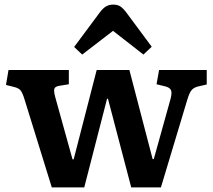

<svg xmlns="http://www.w3.org/2000/svg" viewBox="-20 -814 925 834"><path d="M205 0 86 -384Q78 -410 70 -420.5Q62 -431 42 -436L6 -445L17 -510H279V-448L236 -441Q219 -438 216 -428Q213 -418 220 -392L295 -122H300L400 -510H542L643 -123H648L721 -385Q728 -412 722.5 -423Q717 -434 697 -439L660 -448L671 -510H878V-447L843 -439Q824 -435 813.5 -424Q803 -413 793 -379L679 0H550L449 -385H445L346 0ZM337 -577 302 -610 415 -762Q429 -780 442 -787Q455 -794 472 -794Q492 -794 504.5 -785Q517 -776 533 -754L639 -611L603 -577L471 -680Z"/></svg>

Font: Literata SemiBold
Style: Regular
Weight: 600
Designer: Latin by Veronika Burian and Jose Scaglione. Greek by Irene Vlachou. Cyrillic by Vera Evstafieva.
Foundry: TypeTogether
Version: Version 3.103; ttfautohint (v1.8.4.7-5d5b);gftools[0.9.29]